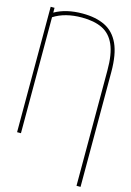

<svg xmlns="http://www.w3.org/2000/svg" viewBox="-139 -804 733 1076"><g transform="rotate(15 228.0 -266.5)"><path d="M441.4 204.1H418V-463.9Q418.5 -559.6 394.3 -614.3Q370.1 -668.9 322.5 -691.9Q274.9 -714.8 204.1 -714.8Q106.4 -714.8 41 -672.9V0H18.6V-727.5H41V-699.7Q106.9 -737.3 202.1 -737.3Q279.3 -737.3 332.5 -711.2Q385.7 -685.1 413.6 -625Q441.4 -564.9 441.4 -461.9Z"/></g></svg>

Font: Inter Display Thin
Style: Regular
Weight: 100
Designer: Rasmus Andersson
Foundry: rsms
Version: Version 4.000;git-a52131595